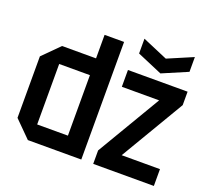

<svg xmlns="http://www.w3.org/2000/svg" viewBox="-127 -915 1168 1074"><g transform="rotate(20 456.5 -378.0)"><path d="M457 -700V0H139L42 -97V-463L139 -560H341V-700ZM158 -100H341V-460H158ZM528 0V-80L753 -460H531V-560H886V-480L661 -100H889V0ZM858 -756V-668L708 -604L558 -668V-756L708 -692Z"/></g></svg>

Font: Tektur SemiCondensed Medium
Style: Regular
Weight: 500
Width: 4
Designer: Adam Jagosz
Foundry: Adam Jagosz
Version: Version 1.005;gftools[0.9.30]